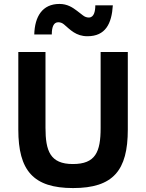

<svg xmlns="http://www.w3.org/2000/svg" viewBox="-20 -940 742 975"><path d="M350 -107C234.4 -107 211 -173.7 211 -292V-676H73V-282C73 -74.8 148.2 15 351 15C555.1 15 629 -74.6 629 -282V-676H491V-290C491 -167.9 464.8 -107 350 -107ZM553 -913H464C464 -883.2 457.6 -851 431 -851C420.3 -851 410.3 -854.7 401 -862C391.7 -869.3 381.5 -877.2 370.5 -885.5C348.1 -902.4 321.7 -920 282 -920C194.7 -920 156.4 -855.7 154 -765H243C243 -806.3 254 -827 276 -827C286.7 -827 296.3 -823.3 305 -816C336.2 -789.6 365.3 -756 424 -756C515.4 -756 547.2 -819.1 553 -913Z"/></svg>

Font: Fog Sans
Style: Bold
Weight: 700
Foundry: Intel Corporation
Version: Version 1.00